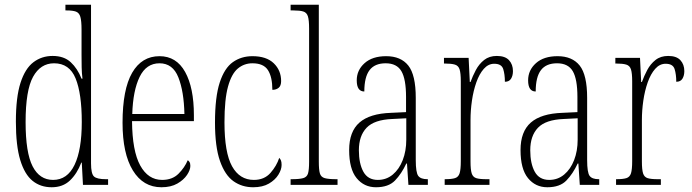

<svg xmlns="http://www.w3.org/2000/svg" viewBox="-20 -780 2918 810"><path d="M198 10Q151 10 117.5 -17Q84 -44 65.5 -104.5Q47 -165 47 -267Q47 -370 66.5 -430.5Q86 -491 121 -517.5Q156 -544 202 -544Q250 -544 278.5 -517.5Q307 -491 324 -448H328Q325 -471 324.5 -496Q324 -521 324 -548V-655Q324 -692 319 -709Q314 -726 300.5 -731Q287 -736 261 -736H256V-760H364V-91Q364 -47 376.5 -35.5Q389 -24 427 -24H436V0H330L325 -94H323Q305 -47 275 -18.5Q245 10 198 10ZM204 -21Q264 -21 294.5 -84.5Q325 -148 325 -265Q325 -385 299 -449Q273 -513 208 -513Q151 -513 119.5 -456Q88 -399 88 -265Q88 -136 117.5 -78.5Q147 -21 204 -21Z M661 10Q584 10 540.5 -61Q497 -132 497 -262Q497 -403 537.5 -473Q578 -543 653 -543Q724 -543 761 -476.5Q798 -410 798 -294V-269H537Q538 -143 571.5 -82Q605 -21 664 -21Q707 -21 733 -47Q759 -73 772 -104Q776 -102 779.5 -96.5Q783 -91 783 -80Q783 -63 769 -42Q755 -21 728 -5.5Q701 10 661 10ZM758 -299Q756 -394 732.5 -453.5Q709 -513 653 -513Q597 -513 569 -455.5Q541 -398 538 -299Z M1048 10Q1001 10 965 -15.5Q929 -41 908 -101Q887 -161 887 -263Q887 -371 907 -432Q927 -493 962.5 -518Q998 -543 1045 -543Q1104 -543 1135 -513Q1166 -483 1166 -438Q1166 -418 1155.5 -409.5Q1145 -401 1129 -401Q1129 -455 1110.5 -484Q1092 -513 1045 -513Q1010 -513 983.5 -491Q957 -469 942 -415Q927 -361 927 -264Q927 -136 959 -78.5Q991 -21 1051 -21Q1095 -21 1121 -50.5Q1147 -80 1158 -114Q1163 -109 1165.5 -102.5Q1168 -96 1168 -84Q1168 -65 1154.5 -43Q1141 -21 1114.5 -5.5Q1088 10 1048 10Z M1206 0V-24H1210Q1243 -24 1259 -28.5Q1275 -33 1279.5 -48.5Q1284 -64 1284 -98V-660Q1284 -695 1279 -711Q1274 -727 1259.5 -731.5Q1245 -736 1218 -736H1206V-760H1325V-98Q1325 -64 1329.5 -48.5Q1334 -33 1350 -28.5Q1366 -24 1399 -24H1404V0Z M1566 10Q1516 10 1484.5 -28.5Q1453 -67 1453 -147Q1453 -225 1496.5 -263Q1540 -301 1630 -304L1693 -307V-371Q1693 -446 1673.5 -479.5Q1654 -513 1607 -513Q1561 -513 1539 -484Q1517 -455 1517 -394Q1485 -394 1485 -441Q1485 -484 1518 -513.5Q1551 -543 1609 -543Q1671 -543 1702.5 -503.5Q1734 -464 1734 -367V-105Q1734 -52 1744.5 -38Q1755 -24 1783 -24H1785V0H1703L1697 -90H1694Q1674 -47 1646.5 -18.5Q1619 10 1566 10ZM1574 -21Q1610 -21 1637 -43.5Q1664 -66 1679 -104.5Q1694 -143 1694 -191V-281L1635 -278Q1559 -275 1526.5 -241Q1494 -207 1494 -146Q1494 -90 1513 -55.5Q1532 -21 1574 -21Z M1856 0V-24H1858Q1885 -24 1899.5 -28.5Q1914 -33 1919 -49Q1924 -65 1924 -100V-437Q1924 -471 1919 -487Q1914 -503 1899 -507.5Q1884 -512 1856 -512H1853V-536H1957L1962 -434H1965Q1974 -459 1987.5 -484.5Q2001 -510 2022.5 -527Q2044 -544 2076 -544Q2111 -544 2127.5 -526Q2144 -508 2144 -480Q2144 -461 2136 -448Q2128 -435 2110 -435Q2110 -466 2103 -488.5Q2096 -511 2065 -511Q2040 -511 2021 -489.5Q2002 -468 1989.5 -432.5Q1977 -397 1971 -355.5Q1965 -314 1965 -274V-99Q1965 -64 1970 -48.5Q1975 -33 1989 -28.5Q2003 -24 2032 -24H2045V0Z M2289 10Q2239 10 2207.5 -28.5Q2176 -67 2176 -147Q2176 -225 2219.5 -263Q2263 -301 2353 -304L2416 -307V-371Q2416 -446 2396.5 -479.5Q2377 -513 2330 -513Q2284 -513 2262 -484Q2240 -455 2240 -394Q2208 -394 2208 -441Q2208 -484 2241 -513.5Q2274 -543 2332 -543Q2394 -543 2425.5 -503.5Q2457 -464 2457 -367V-105Q2457 -52 2467.5 -38Q2478 -24 2506 -24H2508V0H2426L2420 -90H2417Q2397 -47 2369.5 -18.5Q2342 10 2289 10ZM2297 -21Q2333 -21 2360 -43.5Q2387 -66 2402 -104.5Q2417 -143 2417 -191V-281L2358 -278Q2282 -275 2249.5 -241Q2217 -207 2217 -146Q2217 -90 2236 -55.5Q2255 -21 2297 -21Z M2579 0V-24H2581Q2608 -24 2622.5 -28.5Q2637 -33 2642 -49Q2647 -65 2647 -100V-437Q2647 -471 2642 -487Q2637 -503 2622 -507.5Q2607 -512 2579 -512H2576V-536H2680L2685 -434H2688Q2697 -459 2710.5 -484.5Q2724 -510 2745.5 -527Q2767 -544 2799 -544Q2834 -544 2850.5 -526Q2867 -508 2867 -480Q2867 -461 2859 -448Q2851 -435 2833 -435Q2833 -466 2826 -488.5Q2819 -511 2788 -511Q2763 -511 2744 -489.5Q2725 -468 2712.5 -432.5Q2700 -397 2694 -355.5Q2688 -314 2688 -274V-99Q2688 -64 2693 -48.5Q2698 -33 2712 -28.5Q2726 -24 2755 -24H2768V0Z"/></svg>

Font: Noto Serif Bengali ExtraCondensed ExtraLight
Style: Regular
Weight: 200
Width: 2
Designer: Juan Bruce, Universal Thirst, Indian Type Foundry and the Monotype Design Team.
Foundry: Monotype Imaging Inc.
Version: Version 2.003; ttfautohint (v1.8.4.7-5d5b)